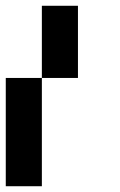

<svg xmlns="http://www.w3.org/2000/svg" viewBox="-20 -645 415 665"><path d="M125 -375V-625H250V-375ZM125 0H0V-375H125Z"/></svg>

Font: Tiny5
Style: Regular
Weight: 400
Designer: Stefan Schmidt
Foundry: Made with Bits'n'Picas by Kreative Software
Version: Version 1.002; ttfautohint (v1.8.4.7-5d5b)